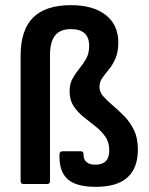

<svg xmlns="http://www.w3.org/2000/svg" viewBox="-20 -714 579 745"><path d="M352 11Q274 11 241 -20Q208 -51 211 -117Q212 -127 223 -127H294Q304 -127 304 -116Q304 -75 350 -75Q404 -75 404 -130Q404 -162 388.5 -184Q373 -206 350 -224Q327 -242 304 -260.5Q281 -279 265.5 -302.5Q250 -326 250 -360Q250 -388 261.5 -409Q273 -430 288 -448Q303 -466 314.5 -486.5Q326 -507 326 -536Q326 -601 255 -601Q213 -601 193.5 -576Q174 -551 174 -500V-11Q174 0 163 0H71Q60 0 60 -11V-497Q60 -598 108.5 -646Q157 -694 256 -694Q341 -694 390 -656Q439 -618 439 -549Q439 -512 428 -487Q417 -462 402.5 -444.5Q388 -427 377 -411.5Q366 -396 366 -377Q366 -357 381 -340Q396 -323 418 -304.5Q440 -286 462.5 -263Q485 -240 500 -209Q515 -178 515 -134Q515 11 352 11Z"/></svg>

Font: Sofia Sans Semi Condensed
Style: Bold
Weight: 700
Designer: Botio Nikoltchev, Ani Petrova
Foundry: lettersoup
Version: Version 4.100; ttfautohint (v1.8.4.7-5d5b)